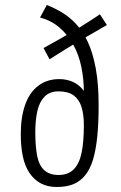

<svg xmlns="http://www.w3.org/2000/svg" viewBox="-20 -737 482 767"><path d="M207 10Q171 10 144 -4Q117 -18 98.5 -45Q80 -72 71.5 -111Q63 -150 63 -201Q63 -269 80.5 -318.5Q98 -368 133 -394.5Q168 -421 217 -421Q246 -421 271 -410Q296 -399 315 -374Q334 -349 343 -308L315 -237Q315 -280 305.5 -310Q296 -340 274 -356Q252 -372 214 -372Q178 -372 157.5 -350.5Q137 -329 129 -292.5Q121 -256 121 -209Q121 -152 128.5 -114Q136 -76 157 -57Q178 -38 214 -38Q252 -38 274.5 -60.5Q297 -83 306 -127Q315 -171 315 -237Q315 -247 315 -265Q315 -283 315 -309.5Q315 -336 315 -368Q315 -421 305 -469.5Q295 -518 273 -558Q251 -598 218 -626.5Q185 -655 140 -667L167 -717Q198 -705 228 -687Q258 -669 284.5 -640.5Q311 -612 331 -569Q351 -526 362.5 -464Q374 -402 374 -316Q374 -245 368.5 -191Q363 -137 351.5 -99Q340 -61 320 -36.5Q300 -12 272.5 -1Q245 10 207 10ZM178 -500 154 -545Q157 -547 174.5 -556.5Q192 -566 216.5 -580Q241 -594 267 -609Q281 -617 299 -628Q317 -639 334.5 -650.5Q352 -662 364.5 -670Q377 -678 379 -680L407 -637Q405 -636 390.5 -627.5Q376 -619 356 -607.5Q336 -596 317 -585Q298 -574 286 -567Q262 -553 238 -538Q214 -523 197.5 -512.5Q181 -502 178 -500Z"/></svg>

Font: Truculenta Light
Style: Regular
Weight: 300
Version: Version 1.002